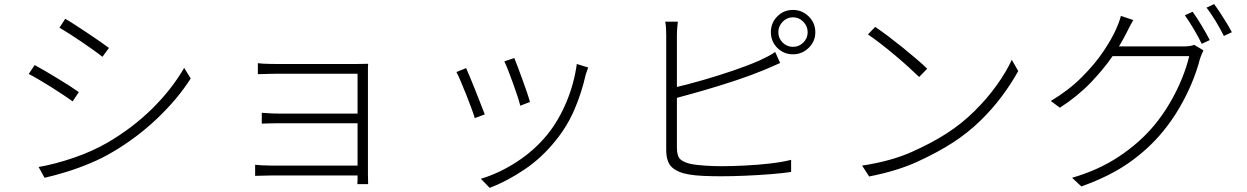

<svg xmlns="http://www.w3.org/2000/svg" viewBox="-20 -846 6040 930"><path d="M295.9 -754.9Q316.4 -743.2 346.4 -723.9Q376.5 -704.6 408 -683.3Q439.5 -662.1 466.3 -643.6Q493.2 -625 507.8 -613.8L476.1 -570.8Q460 -584 433.3 -603Q406.7 -622.1 376.2 -642.8Q345.7 -663.6 316.9 -681.9Q288.1 -700.2 268.1 -711.9ZM167 -37.1Q248.5 -51.3 337.9 -82Q427.2 -112.8 500 -154.8Q622.1 -226.1 716.6 -319.1Q811 -412.1 872.1 -517.1L903.8 -465.8Q840.8 -367.2 742.7 -273.4Q644.5 -179.7 525.9 -109.9Q476.1 -80.1 417.7 -55.7Q359.4 -31.2 301.8 -13.4Q244.1 4.4 195.8 15.1ZM147.9 -530.8Q168.5 -520 198.5 -502.4Q228.5 -484.9 260.7 -465.1Q293 -445.3 320.1 -428Q347.2 -410.6 361.8 -399.9L332 -355Q314.9 -367.2 288.1 -385.3Q261.2 -403.3 230.2 -422.9Q199.2 -442.4 169.7 -459.7Q140.1 -477.1 119.1 -487.8Z M1229 -540Q1236.3 -538.6 1253.9 -537.6Q1271.5 -536.6 1290 -536.4Q1308.6 -536.1 1318.8 -536.1H1709Q1726.1 -536.1 1740 -536.6Q1753.9 -537.1 1763.2 -537.1Q1762.2 -530.3 1762.2 -520Q1762.2 -509.8 1762.2 -497.1V0Q1762.2 12.2 1762.7 23.9Q1763.2 35.6 1763.2 45.9H1710.9Q1711.9 38.6 1711.9 27.6Q1711.9 16.6 1711.9 3.9H1296.9Q1272.5 3.9 1250.2 4.9Q1228 5.9 1215.8 5.9V-47.9Q1228 -46.4 1249.3 -45.2Q1270.5 -43.9 1295.9 -43.9H1711.9V-249H1327.1Q1302.2 -249 1282 -248.3Q1261.7 -247.6 1248 -247.1V-299.8Q1259.8 -299.3 1280.8 -297.6Q1301.8 -295.9 1326.2 -295.9H1711.9V-488.8H1318.8Q1308.6 -488.8 1289.8 -488.3Q1271 -487.8 1253.4 -487.3Q1235.8 -486.8 1229 -486.8Z M2471.2 -564.9Q2477.1 -550.3 2488 -521.7Q2499 -493.2 2511 -459.7Q2522.9 -426.3 2533 -397Q2543 -367.7 2546.9 -352.1L2500 -334Q2496.1 -350.6 2486.6 -380.1Q2477.1 -409.7 2464.8 -443.1Q2452.6 -476.6 2441.4 -505.4Q2430.2 -534.2 2422.9 -548.8ZM2829.1 -519Q2825.2 -509.3 2822.3 -500Q2819.3 -490.7 2816.9 -483.9Q2797.4 -397 2762.9 -316.4Q2728.5 -235.8 2672.9 -167Q2604 -80.6 2518.6 -23.7Q2433.1 33.2 2352.1 64L2309.1 20Q2398.4 -6.8 2483.6 -62.3Q2568.8 -117.7 2630.9 -193.8Q2685.1 -260.7 2722.9 -350.1Q2760.7 -439.5 2773.9 -536.1ZM2237.8 -516.1Q2244.1 -502 2256.3 -472.9Q2268.6 -443.8 2282.2 -409.2Q2295.9 -374.5 2308.3 -342.8Q2320.8 -311 2328.1 -292L2279.8 -273.9Q2273.9 -293.5 2262 -325.9Q2250 -358.4 2235.8 -393.6Q2221.7 -428.7 2209.5 -457.3Q2197.3 -485.8 2190.9 -497.1Z M3750 -689.9Q3750 -660.6 3771 -639.9Q3792 -619.1 3820.8 -619.1Q3850.1 -619.1 3871.1 -639.9Q3892.1 -660.6 3892.1 -689.9Q3892.1 -719.2 3871.1 -740.7Q3850.1 -762.2 3820.8 -762.2Q3792 -762.2 3771 -740.7Q3750 -719.2 3750 -689.9ZM3713.9 -689.9Q3713.9 -734.9 3744.9 -766.4Q3775.9 -797.9 3820.8 -797.9Q3865.2 -797.9 3897.2 -766.4Q3929.2 -734.9 3929.2 -689.9Q3929.2 -645.5 3897.2 -614.3Q3865.2 -583 3820.8 -583Q3775.9 -583 3744.9 -614.3Q3713.9 -645.5 3713.9 -689.9ZM3263.2 -741.2Q3261.7 -726.1 3260.3 -710Q3258.8 -693.8 3258.8 -672.9V-424.8Q3316.9 -438.5 3388.7 -459.2Q3460.4 -480 3531.5 -504.2Q3602.5 -528.3 3659.2 -553.2Q3680.2 -563 3699.2 -572.8Q3718.3 -582.5 3734.9 -594.2L3758.8 -541Q3741.7 -533.7 3720.5 -523.9Q3699.2 -514.2 3678.2 -505.9Q3618.2 -481 3543 -456.1Q3467.8 -431.2 3392.8 -409.4Q3317.9 -387.7 3258.8 -372.1V-130.9Q3258.8 -88.9 3276.1 -73.7Q3293.5 -58.6 3331.1 -50.8Q3356 -46.4 3395.5 -43.7Q3435.1 -41 3474.1 -41Q3526.9 -41 3589.6 -44.2Q3652.3 -47.4 3711.2 -54.2Q3770 -61 3812 -71.8V-13.2Q3771 -6.8 3711.9 -2.2Q3652.8 2.4 3589.4 5.1Q3525.9 7.8 3472.2 7.8Q3430.2 7.8 3388.7 6.1Q3347.2 4.4 3316.9 -1Q3263.7 -9.8 3235.4 -35.2Q3207 -60.5 3207 -120.1V-672.9Q3207 -691.9 3206.1 -709Q3205.1 -726.1 3202.1 -741.2Z M4219.2 -715.8Q4245.6 -698.2 4280.5 -671.9Q4315.4 -645.5 4351.8 -616.2Q4388.2 -586.9 4419.7 -559.8Q4451.2 -532.7 4471.2 -513.2L4432.1 -473.1Q4413.1 -491.7 4383.1 -519Q4353 -546.4 4317.4 -576.4Q4281.7 -606.4 4246.8 -633.5Q4211.9 -660.6 4184.1 -679.2ZM4155.8 -43.9Q4294.9 -64.9 4395.3 -109.6Q4495.6 -154.3 4565.9 -200.2Q4638.2 -246.6 4699.7 -307.4Q4761.2 -368.2 4807.6 -432.9Q4854 -497.6 4880.9 -556.2L4912.1 -502Q4879.9 -443.4 4834 -381.3Q4788.1 -319.3 4728.5 -261.2Q4668.9 -203.1 4596.2 -155.8Q4522 -107.9 4424.3 -63Q4326.7 -18.1 4189.9 8.8Z M5756.8 -789.1Q5775.9 -762.7 5799.8 -723.1Q5823.7 -683.6 5839.8 -651.9L5800.8 -633.8Q5786.6 -664.1 5762.9 -704.1Q5739.3 -744.1 5719.2 -772ZM5860.8 -826.2Q5874.5 -808.1 5890.6 -783.4Q5906.7 -758.8 5921.9 -733.9Q5937 -709 5946.8 -689.9L5908.2 -671.9Q5891.6 -705.1 5868.7 -743.2Q5845.7 -781.2 5824.2 -809.1ZM5469.2 -749Q5460 -733.4 5450.9 -715.3Q5441.9 -697.3 5435.1 -684.1Q5427.7 -668.9 5418.7 -653.3Q5409.7 -637.7 5399.9 -621.1H5711.9Q5748 -621.1 5764.2 -628.9L5809.1 -602.1Q5804.7 -593.8 5799.6 -580.6Q5794.4 -567.4 5792 -560.1Q5778.3 -505.9 5753.2 -445.1Q5728 -384.3 5692.6 -323.5Q5657.2 -262.7 5612.8 -209Q5546.9 -127.9 5452.6 -60.5Q5358.4 6.8 5217.8 57.1L5172.9 15.1Q5301.3 -22 5400.9 -88.4Q5500.5 -154.8 5569.8 -237.8Q5611.3 -287.6 5645.8 -346.2Q5680.2 -404.8 5704.3 -463.9Q5728.5 -522.9 5740.2 -574.2H5369.1Q5326.2 -511.7 5263.7 -446.3Q5201.2 -380.9 5113.8 -324.2L5069.8 -356.9Q5155.3 -407.7 5219 -471.2Q5282.7 -534.7 5324.5 -596.9Q5366.2 -659.2 5386.2 -705.1Q5391.1 -715.3 5398.4 -734.6Q5405.8 -753.9 5409.2 -769Z"/></svg>

Font: Source Han Sans CN Light
Style: Regular
Weight: 300
Designer: Ryoko NISHIZUKA  (kana, bopomofo & ideographs); Paul D. Hunt (Latin, Greek & Cyrillic); Sandoll Communications , Soo-you
Foundry: Adobe
Version: Version 2.000;hotconv 1.0.107;makeotfexe 2.5.65593